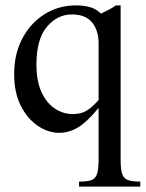

<svg xmlns="http://www.w3.org/2000/svg" viewBox="-20 -480 542 715"><path d="M502.4 214.8H274.4V196.3Q302.7 196.3 318.6 191.4Q334.5 186.5 340.8 169.4Q347.2 152.3 347.2 115.7V-78.1Q304.2 -25.9 270.8 -5.6Q237.3 14.6 200.2 14.6Q159.7 14.6 121.1 -11.2Q82.5 -37.1 57.6 -85.9Q32.7 -134.8 32.7 -204.1Q32.7 -278.8 63.2 -336.7Q93.8 -394.5 146 -427.2Q198.2 -460 263.7 -460Q291.5 -460 315.2 -453.4Q338.9 -446.8 356 -429.2Q370.6 -436.5 385 -443.8Q399.4 -451.2 412.1 -460H429.2V115.7Q429.2 149.9 434.8 167.2Q440.4 184.6 456.3 190.4Q472.2 196.3 502.4 196.3ZM347.2 -107.4V-318.8Q347.2 -366.7 322.8 -396.5Q298.3 -426.3 248 -426.3Q193.8 -426.3 154.8 -380.4Q115.7 -334.5 115.7 -239.7Q115.7 -178.2 134.5 -137.2Q153.3 -96.2 184.3 -75.7Q215.3 -55.2 251.5 -55.2Q282.7 -55.2 303.7 -68.6Q324.7 -82 347.2 -107.4Z"/></svg>

Font: BabelStone Roman
Style: Regular
Weight: 400
Designer: Walt Agee, Victor Gaultney, Peter Martin, Debbi Hosken, Becca Hirsbrunner (SIL); Andrew West (BabelStone)
Foundry: BabelStone
Version: Version 16.000